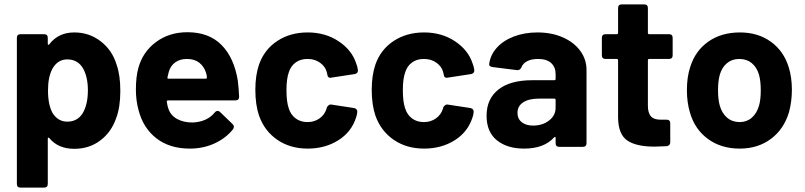

<svg xmlns="http://www.w3.org/2000/svg" viewBox="-20 -670 3672 876"><path d="M529 -255Q529 -181 510 -131Q488 -67 437.5 -29Q387 9 319 9Q245 9 205 -40Q203 -43 200.5 -42Q198 -41 198 -37V169Q198 186 181 186H74Q57 186 57 169V-497Q57 -514 74 -514H181Q198 -514 198 -497V-470Q198 -466 200.5 -465.5Q203 -465 205 -468Q246 -522 319 -522Q387 -522 439.5 -481.5Q492 -441 512 -375Q529 -327 529 -255ZM381 -258Q381 -317 360 -356Q336 -399 287 -399Q243 -399 219 -356Q199 -319 199 -257Q199 -192 220 -154Q245 -115 287 -115Q333 -115 357 -153Q381 -193 381 -258Z M960 -157Q966 -164 973 -164Q979 -164 984 -159L1041 -104Q1047 -98 1047 -92Q1047 -85 1043 -80Q1010 -39 958.5 -15.5Q907 8 846 8Q754 8 693.5 -39Q633 -86 612 -168Q600 -212 600 -261Q600 -319 611 -359Q631 -433 691.5 -478Q752 -523 835 -523Q933 -523 990.5 -465Q1048 -407 1065 -302Q1069 -269 1071 -229Q1071 -212 1054 -212H747Q741 -212 741 -206Q744 -185 748 -175Q758 -144 787.5 -127.5Q817 -111 859 -111Q925 -114 960 -157ZM750 -342Q745 -323 744 -317Q743 -311 749 -311H919Q924 -311 924 -315Q924 -326 920 -338Q911 -367 889 -384Q867 -401 833 -401Q801 -401 779.5 -385.5Q758 -370 750 -342Z M1162 -142Q1145 -192 1145 -260Q1145 -327 1162 -376Q1186 -444 1245 -483Q1304 -522 1384 -522Q1464 -522 1524.5 -482Q1585 -442 1605 -381Q1611 -367 1613 -350V-348Q1613 -335 1598 -332L1493 -316L1488 -315Q1476 -315 1474 -327L1471 -341Q1464 -367 1440 -384Q1416 -401 1383 -401Q1351 -401 1329 -385Q1307 -369 1298 -341Q1287 -311 1287 -259Q1287 -207 1297 -177Q1306 -147 1328.5 -130Q1351 -113 1383 -113Q1414 -113 1437.5 -129.5Q1461 -146 1470 -174L1471 -179Q1472 -183 1478 -188.5Q1484 -194 1491 -193L1596 -177Q1604 -175 1607.5 -170Q1611 -165 1610 -158Q1608 -142 1605 -135Q1584 -68 1523.5 -30Q1463 8 1384 8Q1304 8 1245.5 -32Q1187 -72 1162 -142Z M1693 -142Q1676 -192 1676 -260Q1676 -327 1693 -376Q1717 -444 1776 -483Q1835 -522 1915 -522Q1995 -522 2055.5 -482Q2116 -442 2136 -381Q2142 -367 2144 -350V-348Q2144 -335 2129 -332L2024 -316L2019 -315Q2007 -315 2005 -327L2002 -341Q1995 -367 1971 -384Q1947 -401 1914 -401Q1882 -401 1860 -385Q1838 -369 1829 -341Q1818 -311 1818 -259Q1818 -207 1828 -177Q1837 -147 1859.5 -130Q1882 -113 1914 -113Q1945 -113 1968.5 -129.5Q1992 -146 2001 -174L2002 -179Q2003 -183 2009 -188.5Q2015 -194 2022 -193L2127 -177Q2135 -175 2138.5 -170Q2142 -165 2141 -158Q2139 -142 2136 -135Q2115 -68 2054.5 -30Q1994 8 1915 8Q1835 8 1776.5 -32Q1718 -72 1693 -142Z M2656 -351V-17Q2656 0 2639 0H2532Q2515 0 2515 -17V-41Q2515 -45 2513 -45.5Q2511 -46 2508 -43Q2462 8 2371 8Q2294 8 2247 -30Q2200 -68 2200 -142Q2200 -219 2254 -261.5Q2308 -304 2408 -304H2509Q2515 -304 2515 -310V-331Q2515 -364 2494.5 -382.5Q2474 -401 2435 -401Q2405 -401 2385.5 -391Q2366 -381 2359 -363Q2353 -349 2339 -350L2228 -364Q2220 -365 2215.5 -368.5Q2211 -372 2212 -378Q2217 -419 2246.5 -452Q2276 -485 2324.5 -503.5Q2373 -522 2432 -522Q2497 -522 2548 -499.5Q2599 -477 2627.5 -438Q2656 -399 2656 -351ZM2515 -179V-214Q2515 -220 2509 -220H2438Q2393 -220 2367 -203Q2341 -186 2341 -155Q2341 -128 2360.5 -112.5Q2380 -97 2412 -97Q2455 -97 2485 -120Q2515 -143 2515 -179Z M3032 -401H2942Q2936 -401 2936 -395V-188Q2936 -155 2949.5 -139.5Q2963 -124 2993 -124H3021Q3038 -124 3038 -107V-21Q3038 -5 3021 -3Q2983 -1 2966 -1Q2883 -1 2842 -29Q2801 -57 2800 -133V-395Q2800 -401 2794 -401H2743Q2726 -401 2726 -418V-497Q2726 -514 2743 -514H2794Q2800 -514 2800 -520V-633Q2800 -650 2817 -650H2919Q2936 -650 2936 -633V-520Q2936 -514 2942 -514H3032Q3049 -514 3049 -497V-418Q3049 -401 3032 -401Z M3128 -156Q3114 -203 3114 -258Q3114 -319 3129 -364Q3152 -438 3211.5 -480Q3271 -522 3356 -522Q3438 -522 3496.5 -480Q3555 -438 3578 -365Q3593 -319 3593 -260Q3593 -208 3580 -159Q3557 -81 3497.5 -36.5Q3438 8 3355 8Q3270 8 3210 -36Q3150 -80 3128 -156ZM3443 -188Q3451 -215 3451 -258Q3451 -300 3443 -329Q3433 -363 3410 -382Q3387 -401 3353 -401Q3320 -401 3297 -382Q3274 -363 3264 -329Q3256 -300 3256 -258Q3256 -217 3264 -188Q3274 -153 3297.5 -133Q3321 -113 3355 -113Q3387 -113 3410 -133Q3433 -153 3443 -188Z"/></svg>

Font: Barlow
Style: Bold
Weight: 700
Designer: Jeremy Tribby
Foundry: Jeremy Tribby
Version: Version 1.101 August 23, 2024